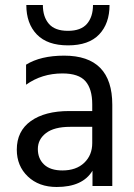

<svg xmlns="http://www.w3.org/2000/svg" viewBox="-20 -739 535 766"><path d="M229 -59Q284 -59 316 -89.5Q348 -120 348 -168V-233H260Q196 -233 163.5 -208Q131 -183 131 -144.5Q131 -106 156 -82.5Q181 -59 229 -59ZM349 -58Q310 7 206 7Q135 7 91 -35Q47 -77 47 -142Q47 -216 103 -256Q159 -296 256 -296H348V-323Q348 -384 321 -415Q294 -446 229 -446Q147 -446 84 -401V-481Q142 -517 236 -517Q428 -517 428 -321V3H349ZM417 -719Q417 -645 375.5 -601.5Q334 -558 251.5 -558Q169 -558 127 -601.5Q85 -645 85 -719H151Q151 -672 175 -644Q199 -616 251 -616Q303 -616 327 -644Q351 -672 351 -719Z"/></svg>

Font: Hind Siliguri Fixed
Style: Regular
Weight: 400
Designer: Jyotish Sonowal
Foundry: Indian Type Foundry
Version: Version 1.001;October 28, 2021;FontCreator 12.0.0.2565 64-bi